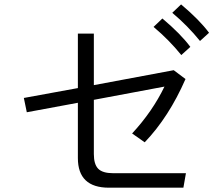

<svg xmlns="http://www.w3.org/2000/svg" viewBox="-20 -874 1040 892"><path d="M416 -410.2V-158.2Q416 -110.4 436.5 -89.8Q457 -69.3 505.9 -69.3H843.8L832 -2H486.3Q341.8 -2 341.8 -139.6V-396.5L104.5 -352.5L90.8 -418.9L341.8 -464.8V-717.8H416V-478.5L787.1 -547.9L841.8 -506.8Q764.6 -330.1 652.3 -212.9L593.8 -253.9Q688.5 -356.4 744.1 -471.7ZM780.3 -814.5 821.3 -853.5Q906.2 -782.2 951.2 -721.7L909.2 -683.6Q852.5 -753.9 780.3 -814.5ZM693.4 -749 734.4 -788.1Q819.3 -716.8 864.3 -656.2L822.3 -618.2Q765.6 -688.5 693.4 -749Z"/></svg>

Font: Gothic A1
Style: Regular
Weight: 400
Designer: HanYang I&C Co.,Ltd.
Foundry: HanYang I&C Co.,Ltd.
Version: Version 2.50